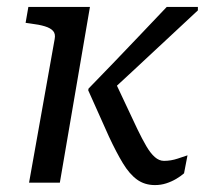

<svg xmlns="http://www.w3.org/2000/svg" viewBox="-20 -528 594 555"><path d="M377 -155 313 -291 268 -235Q315 -277 362 -321Q409 -365 457 -409.5Q505 -454 552 -498V-508H462Q424 -468 386 -428Q348 -388 310.5 -349Q273 -310 236 -272L235 -267L295 -133Q316 -88 335 -56.5Q354 -25 376 -9Q398 7 428 7Q445 7 460.5 2Q476 -3 489.5 -11Q503 -19 512 -27L522 -79Q513 -76 493.5 -69.5Q474 -63 454 -63Q440 -63 427.5 -74Q415 -85 403 -105.5Q391 -126 377 -155ZM64 0H153L240 -508H62L54 -462L68 -460Q93 -457 109.5 -452Q126 -447 133.5 -438.5Q141 -430 138 -415Z"/></svg>

Font: Roboto Serif 20pt
Style: Italic
Weight: 400
Italic angle: -10°
Designer: Greg Gazdowicz
Foundry: Commercial Type
Version: Version 1.008